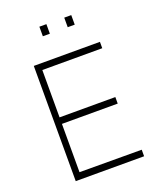

<svg xmlns="http://www.w3.org/2000/svg" viewBox="-166 -1030 938 1132"><g transform="rotate(-20 303.0 -464.5)"><path d="M110 0V-723H525V-683H149V-386H499V-345H149V-42L539 -41V0ZM376 -869V-929H420V-869ZM220 -869V-929H264V-869Z"/></g></svg>

Font: Public Sans Thin Thin
Style: Regular
Weight: 250
Version: Version 2.001